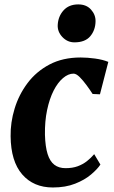

<svg xmlns="http://www.w3.org/2000/svg" viewBox="-20 -820 504 850"><path d="M214 10Q128.5 10 78.2 -48Q28 -106 27 -217Q26 -278 44.8 -339.5Q63.5 -401 102 -452.2Q140.5 -503.5 199.2 -534.5Q258 -565.5 337 -565.5Q366.5 -565.5 401 -560.8Q435.5 -556 459.5 -546L422.5 -402.5L390 -404Q378.5 -422 363.2 -442.8Q348 -463.5 332.8 -478.8Q317.5 -494 305.5 -494Q282 -494 258.8 -474.2Q235.5 -454.5 217.2 -418.5Q199 -382.5 188.5 -332.8Q178 -283 179 -223.5Q180.5 -170.5 190.8 -138Q201 -105.5 220.8 -90.5Q240.5 -75.5 270 -75.5Q301 -75.5 324 -84Q347 -92.5 364.8 -106.5Q382.5 -120.5 397 -137.5L424.5 -91.5Q411.5 -71.5 383.2 -47.5Q355 -23.5 312.5 -6.8Q270 10 214 10ZM309.5 -632.5Q278.5 -632.5 256.2 -656Q234 -679.5 235.5 -709.5Q237.5 -747.5 261.2 -774Q285 -800.5 326.5 -800.5Q362.5 -800.5 383 -777.5Q403.5 -754.5 403 -726Q402.5 -687 379.8 -659.8Q357 -632.5 309.5 -632.5Z"/></svg>

Font: Merriweather 24pt ExtraBold
Style: Italic
Weight: 800
Italic angle: -7.8°
Version: Version 2.101